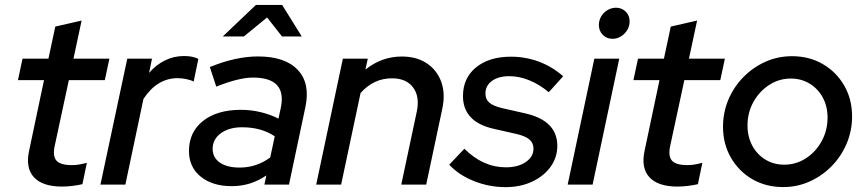

<svg xmlns="http://www.w3.org/2000/svg" viewBox="-20 -748 3508 778"><path d="M231 8Q152.7 8 117.8 -29.5Q83 -67 97.7 -136L158.3 -423.3H52.7L71.3 -510.3H176.3L204 -640.3L310.7 -664.7L277.7 -510.3H423.3L404.7 -423.3H259L201.3 -155Q193 -114.3 209.2 -96.7Q225.3 -79 271.3 -79Q286.3 -79 300.2 -81.3Q314 -83.7 332 -88.3L314 -1.7Q297 2.3 274.2 5.2Q251.3 8 231 8Z M387 0 495.7 -510.3H596L584 -452.7Q612.3 -485.3 648.5 -503.2Q684.7 -521 725.3 -521Q761.7 -521 783.7 -509.3L764.7 -417.3Q754.7 -423.3 735.8 -427.3Q717 -431.3 699.7 -431.3Q617 -431.3 561.3 -347.3L488 0Z M919.3 6.3Q840.7 6.3 793.2 -32.3Q745.7 -71 745.7 -136Q745.7 -212.7 802.5 -257.8Q859.3 -303 956.7 -303Q997.3 -303 1036.5 -293.5Q1075.7 -284 1108.3 -267.3L1118 -311.7Q1143 -433.7 1005 -433.7Q948.3 -433.7 856.3 -397L830.3 -476.3Q885.3 -498.7 933.7 -509Q982 -519.3 1025 -519.3Q1135 -519.3 1186.3 -465Q1237.7 -410.7 1217.7 -315.3L1151 0H1051.3L1059.3 -37Q1026.3 -15 992 -4.3Q957.7 6.3 919.3 6.3ZM951 -69Q1019.7 -69 1075 -110L1093.3 -195.7Q1038.7 -232.3 961 -232.3Q908 -232.3 874.8 -208Q841.7 -183.7 841.7 -145Q841.7 -109.7 870.7 -89.3Q899.7 -69 951 -69ZM882.7 -600.3 1017 -728H1123.3L1202.7 -600.3H1122.7L1062.3 -677.3L968.3 -600.3Z M1261.3 0 1369.3 -510.3H1470.3L1460.7 -466Q1526.7 -519 1608 -519Q1668.3 -519 1709.7 -491.3Q1751 -463.7 1768.2 -415.7Q1785.3 -367.7 1772 -306.3L1707 0H1606L1668.7 -295.3Q1681.7 -356.3 1654 -393.5Q1626.3 -430.7 1568.3 -430.7Q1494 -430.7 1441 -371L1362.3 0Z M2028.3 10.3Q1962.3 10.3 1900.7 -14.2Q1839 -38.7 1800.3 -80.7L1861.7 -145.3Q1937.3 -70 2030 -70Q2079 -70 2110.3 -91.3Q2141.7 -112.7 2141.7 -145.7Q2141.7 -169 2125 -183Q2108.3 -197 2072 -205.3L1983.7 -225.3Q1919.3 -239.3 1887.7 -272.8Q1856 -306.3 1856 -358.7Q1856 -431.7 1909 -475Q1962 -518.3 2050 -518.3Q2109.3 -518.3 2163.3 -498.3Q2217.3 -478.3 2262 -439L2203.7 -374.3Q2165.7 -406 2124.7 -422.7Q2083.7 -439.3 2043.7 -439.3Q1999.7 -439.3 1973.3 -420Q1947 -400.7 1947 -369Q1947 -345.3 1963.5 -331.5Q1980 -317.7 2018.3 -309L2106.7 -289Q2172.7 -274.3 2205.5 -241.3Q2238.3 -208.3 2238.3 -157Q2238.3 -109.7 2210.7 -71.7Q2183 -33.7 2135.7 -11.7Q2088.3 10.3 2028.3 10.3Z M2280.3 0 2388.3 -510.3H2489.3L2381.3 0ZM2462 -590.7Q2438.3 -590.7 2422.5 -606.8Q2406.7 -623 2406.7 -646.7Q2406.7 -665.7 2416.2 -681.7Q2425.7 -697.7 2441.8 -707.2Q2458 -716.7 2476 -716.7Q2499.7 -716.7 2515.5 -700.8Q2531.3 -685 2531.3 -661.3Q2531.3 -642.3 2521.8 -626.5Q2512.3 -610.7 2496.5 -600.7Q2480.7 -590.7 2462 -590.7Z M2725 8Q2646.7 8 2611.8 -29.5Q2577 -67 2591.7 -136L2652.3 -423.3H2546.7L2565.3 -510.3H2670.3L2698 -640.3L2804.7 -664.7L2771.7 -510.3H2917.3L2898.7 -423.3H2753L2695.3 -155Q2687 -114.3 2703.2 -96.7Q2719.3 -79 2765.3 -79Q2780.3 -79 2794.2 -81.3Q2808 -83.7 2826 -88.3L2808 -1.7Q2791 2.3 2768.2 5.2Q2745.3 8 2725 8Z M3153.7 10Q3083.5 10 3028.6 -21.8Q2973.7 -53.7 2941.7 -109.3Q2909.7 -164.8 2909.7 -234.2Q2909.7 -292.3 2931.5 -344.2Q2953.3 -396 2992.2 -435.5Q3031 -475 3081.5 -497.7Q3132 -520.3 3189 -520.3Q3259 -520.3 3313.8 -488.5Q3368.7 -456.7 3400.7 -401.5Q3432.7 -346.4 3432.7 -276Q3432.7 -218.2 3410.8 -166.4Q3389 -114.7 3350.2 -75Q3311.3 -35.3 3261 -12.7Q3210.7 10 3153.7 10ZM3158 -80.7Q3206 -80.7 3245.9 -106.7Q3285.8 -132.7 3309.6 -176.3Q3333.3 -219.8 3333.3 -271Q3333.3 -317 3314 -352.8Q3294.6 -388.5 3260.8 -409.1Q3227 -429.7 3184.3 -429.7Q3136.7 -429.7 3096.7 -403.7Q3056.7 -377.7 3032.8 -334.7Q3009 -291.7 3009 -239.4Q3009 -194.3 3028.3 -158Q3047.7 -121.7 3081.6 -101.2Q3115.5 -80.7 3158 -80.7Z"/></svg>

Font: Red Hat Display VF
Style: Italic
Weight: 300
Italic angle: -12°
Designer: Pentagram, MCKL
Foundry: Pentagram, MCKL
Version: Version 1.010